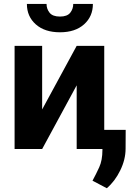

<svg xmlns="http://www.w3.org/2000/svg" viewBox="-20 -763 692 983"><path d="M195.8 -202.6 372.6 -528.3H513.7V0H372.6V-326.2L195.8 0H54.7V-528.3H195.8ZM355 -742.7H455.6Q455.6 -678.7 410.2 -638.2Q364.7 -597.7 287.1 -597.7Q209 -597.7 163.3 -638.2Q117.7 -678.7 117.7 -742.7H218.3Q218.3 -717.3 233.9 -697.8Q249.5 -678.2 287.1 -678.2Q324.2 -678.2 339.6 -697.8Q355 -717.3 355 -742.7ZM623.5 -98.1 623 -2Q623 53.2 595.9 108.9Q568.8 164.6 526.9 200.7L453.6 162.1Q471.7 128.9 488 93.3Q504.4 57.6 504.4 4.9V-98.1Z"/></svg>

Font: RobotoDEMO
Style: Regular
Weight: 400
Designer: Christian Robertson
Foundry: Google
Version: Version 2.136